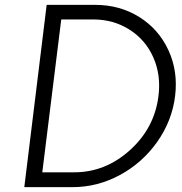

<svg xmlns="http://www.w3.org/2000/svg" viewBox="-20 -770 747 790"><path d="M80 0 172 -750H371Q473 -750 553 -700Q633 -650 673 -563.5Q713 -477 700.5 -375Q688 -273 627 -186.5Q566 -100 473.5 -50Q381 0 279 0ZM154 -61H285Q414 -61 515 -152.5Q616 -244 632 -375Q643 -461 611 -533.5Q579 -606 513 -648Q447 -690 363 -690H232Z"/></svg>

Font: Orkney Light
Style: LightItalic
Weight: 300
Designer: Samuel Oakes and Alfredo Marco Pradil
Foundry: Alfredo Marco Pradil
Version: 1.0; ttfautohint (v1.5)